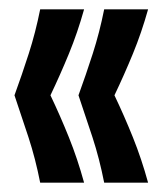

<svg xmlns="http://www.w3.org/2000/svg" viewBox="-20 -470 349 411"><path d="M66 -79Q56 -130 41 -176Q26 -222 11 -266Q27 -310 41.5 -355Q56 -400 66 -450H160Q146 -400 127.5 -355Q109 -310 88 -266Q109 -222 127.5 -176Q146 -130 160 -79ZM203 -79Q193 -130 178 -176Q163 -222 148 -266Q164 -310 178.5 -355Q193 -400 203 -450H297Q283 -400 264.5 -355Q246 -310 225 -266Q246 -222 264.5 -176Q283 -130 297 -79Z"/></svg>

Font: Bricolage Grotesque 48pt Condensed
Style: Regular
Weight: 400
Width: 3
Designer: Mathieu Triay
Foundry: Atelier Triay
Version: Version 1.000; ttfautohint (v1.8.4.7-5d5b);gftools[0.9.32]